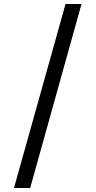

<svg xmlns="http://www.w3.org/2000/svg" viewBox="-20 -812 478 961"><path d="M308 -792 50 129H131L388 -792Z"/></svg>

Font: Noto Sans Bengali UI SemiCondensed
Style: Regular
Weight: 400
Width: 4
Designer: Jelle Bosma - Monotype Design Team
Foundry: Monotype Imaging Inc.
Version: Version 2.003